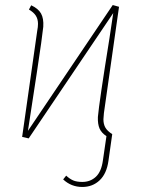

<svg xmlns="http://www.w3.org/2000/svg" viewBox="-20 -546 562 763"><path d="M391 -72Q391 -52 399 -38.5Q407 -25 426 -13L411 93Q404 144 376 170.5Q348 197 307 197Q263 197 231 167L243 152Q257 165 271 171Q285 177 307 177Q339 177 361 156.5Q383 136 389 91L403 -5Q383 -18 375.5 -35.5Q368 -53 369 -81Q374 -139 415 -394L430 -494L94 4L68 -2L128 -424Q131 -439 131 -451Q131 -470 122.5 -483.5Q114 -497 95 -508L104 -525Q132 -512 143 -492.5Q154 -473 152 -440Q148 -400 126.5 -258Q105 -116 91 -26L428 -526L453 -519L393 -97Q391 -79 391 -72Z"/></svg>

Font: Fira Sans Condensed Thin
Style: Italic
Weight: 250
Width: 3
Italic angle: -8°
Designer: Carrois Corporate & Edenspiekermann AG
Foundry: Carrois Corporate GbR & Edenspiekermann AG
Version: Version 4.203